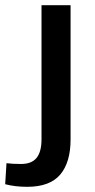

<svg xmlns="http://www.w3.org/2000/svg" viewBox="-79 -520 366 740"><path d="M-59 190 -54 109Q-31 112 2 112Q43 112 62 88.5Q81 65 81 17V-500H193V17Q193 106 153 153Q113 200 26 200Q-21 200 -59 190Z"/></svg>

Font: Sarabun SemiBold
Style: Regular
Weight: 600
Designer: Suppakit Chalermlarp | Katatrad Co.,Ltd.
Foundry: Cadson Demak Co.,Ltd.
Version: Version 1.000; ttfautohint (v1.6)